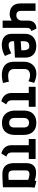

<svg xmlns="http://www.w3.org/2000/svg" viewBox="1152 -1705 573 2917"><g transform="rotate(90 1438.5 -246.5)"><path d="M293 0H403V-364Q403 -390 412.5 -409.5Q422 -429 451 -435L416 -513Q382 -513 358.5 -502.5Q335 -492 320.5 -474.5Q306 -457 299.5 -436Q293 -415 293 -394V-290Q293 -273 287 -258Q281 -243 270.5 -232Q260 -221 245.5 -214.5Q231 -208 214 -208Q199 -208 186 -211.5Q173 -215 164 -223.5Q155 -232 150 -244.5Q145 -257 145 -275V-500H32V-272Q32 -224 46 -192Q60 -160 83 -141.5Q106 -123 135 -115Q164 -107 194 -107Q215 -107 235.5 -112.5Q256 -118 271.5 -126Q287 -134 293 -141Z M606 -149V-174L855 -187V-343Q855 -399 833 -436.5Q811 -474 771.5 -492.5Q732 -511 679 -511Q627 -511 585 -492Q543 -473 518.5 -435Q494 -397 494 -340V-135Q494 -97 506.5 -69Q519 -41 541.5 -23Q564 -5 594.5 4Q625 13 660 13Q705 13 750.5 0Q796 -13 830 -35L790 -131Q759 -115 724.5 -103Q690 -91 663 -91Q650 -91 639 -95Q628 -99 621 -107Q614 -115 610 -125.5Q606 -136 606 -149ZM744 -313V-284L606 -275V-314Q606 -342 611.5 -361.5Q617 -381 632.5 -392.5Q648 -404 678 -405Q706 -407 720 -393Q734 -379 739 -357.5Q744 -336 744 -313Z M1214 -393 1239 -479Q1208 -493 1175 -502Q1142 -511 1109 -512Q1047 -514 1004.5 -489Q962 -464 940 -420.5Q918 -377 918 -320V-174Q918 -110 942 -69.5Q966 -29 1009.5 -9.5Q1053 10 1110 12Q1144 13 1177 8Q1210 3 1241 -5L1221 -95Q1221 -95 1213.5 -93.5Q1206 -92 1193 -89.5Q1180 -87 1164 -85.5Q1148 -84 1132 -84Q1109 -84 1090 -89.5Q1071 -95 1057 -106Q1043 -117 1035.5 -134.5Q1028 -152 1028 -175V-332Q1028 -363 1041.5 -382Q1055 -401 1078.5 -409.5Q1102 -418 1131 -416Q1153 -415 1174.5 -408.5Q1196 -402 1214 -393Z M1503 -148V-397H1603V-501H1299V-397H1393V-133Q1393 -104 1401.5 -79Q1410 -54 1426 -34.5Q1442 -15 1465.5 -1.5Q1489 12 1519 20L1566 -56Q1543 -64 1529 -75.5Q1515 -87 1509 -105Q1503 -123 1503 -148Z M2030 -185V-317Q2030 -409 1982.5 -460.5Q1935 -512 1848 -512Q1787 -512 1745 -489.5Q1703 -467 1681.5 -424Q1660 -381 1660 -317V-185Q1660 -134 1679.5 -89.5Q1699 -45 1740.5 -17.5Q1782 10 1848 10Q1940 10 1985 -43.5Q2030 -97 2030 -185ZM1917 -323V-177Q1917 -155 1910 -137Q1903 -119 1887.5 -109Q1872 -99 1847 -99Q1821 -99 1804 -110Q1787 -121 1779.5 -139Q1772 -157 1772 -177V-323Q1772 -349 1781 -366Q1790 -383 1806.5 -392Q1823 -401 1847 -401Q1870 -401 1885.5 -391.5Q1901 -382 1909 -364.5Q1917 -347 1917 -323Z M2296 -148V-397H2396V-501H2092V-397H2186V-133Q2186 -104 2194.5 -79Q2203 -54 2219 -34.5Q2235 -15 2258.5 -1.5Q2282 12 2312 20L2359 -56Q2336 -64 2322 -75.5Q2308 -87 2302 -105Q2296 -123 2296 -148Z M2831 -487 2732 -512Q2728 -504 2725.5 -495.5Q2723 -487 2723 -487Q2715 -490 2697.5 -495Q2680 -500 2655.5 -504Q2631 -508 2601 -508Q2572 -508 2546 -500.5Q2520 -493 2500 -475Q2480 -457 2469 -428Q2458 -399 2458 -355V-170Q2458 -135 2466.5 -103.5Q2475 -72 2493.5 -48Q2512 -24 2544 -10Q2576 4 2622 4Q2645 4 2672 3Q2699 2 2726.5 1Q2754 0 2776 -1.5Q2798 -3 2811.5 -4Q2825 -5 2825 -5V-390Q2825 -407 2826 -431.5Q2827 -456 2831 -487ZM2569 -169V-352Q2569 -372 2575.5 -383Q2582 -394 2591.5 -399.5Q2601 -405 2611 -406Q2621 -407 2629 -407Q2637 -407 2648 -405.5Q2659 -404 2671 -401Q2683 -398 2694 -394.5Q2705 -391 2713 -387V-92Q2703 -91 2694 -90Q2685 -89 2676 -88.5Q2667 -88 2658 -88Q2649 -88 2641 -88Q2617 -88 2601 -94.5Q2585 -101 2577 -118.5Q2569 -136 2569 -169Z"/></g></svg>

Font: Advent Pro
Style: Bold
Weight: 700
Designer: VivaRado, Andreas Kalpakidis
Foundry: VivaRado, Andreas Kalpakidis
Version: Version 3.000